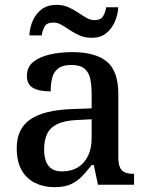

<svg xmlns="http://www.w3.org/2000/svg" viewBox="-20 -762 613 792"><path d="M204 10Q160 10 124.5 -7.5Q89 -25 69 -60.5Q49 -96 49 -151Q49 -231 105 -269.5Q161 -308 276 -312L358 -315V-373Q358 -409 352.5 -436Q347 -463 329 -478.5Q311 -494 274 -494Q239 -494 220.5 -480Q202 -466 195.5 -441.5Q189 -417 189 -385Q141 -385 116 -399.5Q91 -414 91 -449Q91 -485 116.5 -506Q142 -527 184.5 -537Q227 -547 278 -547Q373 -547 420.5 -508Q468 -469 468 -375V-117Q468 -89 474 -73.5Q480 -58 494 -51.5Q508 -45 530 -45H533V0H384L367 -81H358Q337 -54 317 -33.5Q297 -13 271 -1.5Q245 10 204 10ZM236 -55Q274 -55 301 -71.5Q328 -88 343 -119Q358 -150 358 -191V-270L299 -267Q247 -265 217 -250.5Q187 -236 174.5 -210Q162 -184 162 -146Q162 -116 170 -95.5Q178 -75 194.5 -65Q211 -55 236 -55ZM358 -606Q331 -606 309 -615.5Q287 -625 268.5 -637.5Q250 -650 233.5 -659.5Q217 -669 201 -669Q173 -669 164 -652.5Q155 -636 152 -616H101Q103 -650 116 -678.5Q129 -707 153 -724.5Q177 -742 213 -742Q240 -742 261.5 -732.5Q283 -723 301.5 -710.5Q320 -698 336.5 -688.5Q353 -679 369 -679Q396 -679 405.5 -695.5Q415 -712 418 -732H468Q466 -700 453 -671Q440 -642 417 -624Q394 -606 358 -606Z"/></svg>

Font: Noto Serif Thai Medium
Style: Regular
Weight: 500
Version: Version 2.001